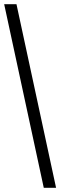

<svg xmlns="http://www.w3.org/2000/svg" viewBox="-20 -780 289 921"><path d="M190 121 0 -760H59L249 121Z"/></svg>

Font: Noto Serif Khmer Condensed SemiBold
Style: Regular
Weight: 600
Width: 3
Designer: Danh Hong and the Monotype Design Team
Foundry: Monotype Imaging Inc.
Version: Version 2.004; ttfautohint (v1.8.4.7-5d5b)